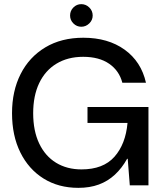

<svg xmlns="http://www.w3.org/2000/svg" viewBox="-20 -894 785 926"><path d="M358 12Q262 12 190 -33Q118 -78 78 -159Q38 -240 38 -348Q38 -455 79.5 -537Q121 -619 198.5 -665.5Q276 -712 382 -712Q501 -712 581 -654.5Q661 -597 684 -495H570Q555 -553 506.5 -586.5Q458 -620 381 -620Q307 -620 252.5 -587Q198 -554 169 -493Q140 -432 140 -348Q140 -263 169 -202Q198 -141 250.5 -109Q303 -77 373 -77Q478 -77 532 -138Q586 -199 595 -301H402V-378H696V0H606L596 -128H593Q568 -83 534 -51.5Q500 -20 456.5 -4Q413 12 358 12ZM372 -765Q350 -765 334 -781Q318 -797 318 -819Q318 -842 334 -858Q350 -874 372 -874Q394 -874 410.5 -858Q427 -842 427 -819Q427 -797 410.5 -781Q394 -765 372 -765Z"/></svg>

Font: DM Sans 36pt Medium
Style: Regular
Weight: 500
Designer: Colophon Foundry, Jonny Pinhorn
Foundry: Colophon Foundry
Version: Version 4.004;gftools[0.9.30]